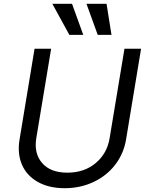

<svg xmlns="http://www.w3.org/2000/svg" viewBox="-20 -986 781 1019"><path d="M640.6 -727.3H728.7L649.1 -245.7Q636.7 -171.5 592.3 -112.9Q547.9 -54.3 477.6 -20.8Q407.3 12.8 323.2 12.8Q239 12.8 180 -20.8Q121.1 -54.3 96.2 -112.9Q71.4 -171.5 83.8 -245.7L163.4 -727.3H251.4L172.6 -252.8Q159.4 -171.5 203.7 -120.6Q247.9 -69.6 337.4 -69.6Q427.2 -69.6 487.9 -120.6Q548.7 -171.5 561.8 -252.8ZM498.6 -801.1 438.9 -965.9H545.5L571.7 -801.1ZM348 -801.1 257.8 -965.9H362.2L421.9 -801.1Z"/></svg>

Font: Karasuma Gothic
Style: Italic
Weight: 400
Italic angle: -9.39999°
Designer: Rasmus Andersson / Ryoko Nishizuka
Foundry: Genbu
Version: Version 1.00